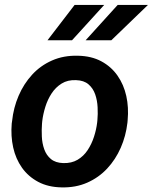

<svg xmlns="http://www.w3.org/2000/svg" viewBox="-20 -770 636 799"><path d="M28.8 -255.9 30.3 -266.1Q36.1 -321.8 57.4 -371.3Q78.6 -420.9 113.5 -459Q148.4 -497.1 196.5 -518.3Q244.6 -539.6 303.7 -538.1Q360.4 -537.1 401.6 -514.9Q442.9 -492.7 469 -455.3Q495.1 -418 505.6 -370.4Q516.1 -322.8 511.2 -270L510.3 -259.3Q503.9 -204.1 482.4 -155Q460.9 -106 425.8 -68.4Q390.6 -30.8 342.8 -9.8Q294.9 11.2 236.3 9.8Q180.2 8.8 138.9 -13.2Q97.7 -35.2 71.5 -72Q45.4 -108.9 34.9 -156.2Q24.4 -203.6 28.8 -255.9ZM155.8 -266.1 154.8 -255.4Q152.8 -230.5 154.1 -202.1Q155.3 -173.8 164.1 -148.9Q172.9 -124 191.9 -108.2Q210.9 -92.3 243.2 -91.3Q277.8 -90.3 303 -105.2Q328.1 -120.1 344.7 -145.3Q361.3 -170.4 371.1 -200.7Q380.9 -231 384.3 -259.8L385.3 -270Q387.7 -294.9 386.2 -323.7Q384.8 -352.5 376 -377.7Q367.2 -402.8 348.1 -419.2Q329.1 -435.5 296.4 -436.5Q261.7 -438 236.6 -422.4Q211.4 -406.7 194.8 -381.3Q178.2 -356 168.7 -325.4Q159.2 -294.9 155.8 -266.1ZM336.4 -602.5 469.7 -749.5H595.7L443.4 -602.5ZM177.7 -602.5 290.5 -749.5H413.6L279.8 -602.5Z"/></svg>

Font: Roboto SemiBold
Style: Italic
Weight: 600
Designer: Christian Robertson
Foundry: Google
Version: Version 3.009; 2024